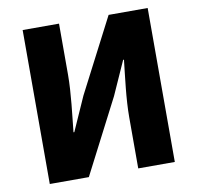

<svg xmlns="http://www.w3.org/2000/svg" viewBox="-82 -830 941 915"><g transform="rotate(-10 388.5 -372.5)"><path d="M86 0H275L460 -359L533 -522H537C528 -439 514 -337 514 -247V0H691V-745H502L317 -387L244 -223H240C248 -302 262 -409 262 -498V-745H86Z"/></g></svg>

Font: Noto Sans JP Black
Style: Regular
Weight: 900
Designer: Ryoko NISHIZUKA 西塚涼子 (kana, bopomofo & ideographs); Paul D. Hunt (Latin, Greek & Cyrillic); Sandoll Communications 산돌커뮤니
Foundry: Adobe
Version: Version 2.002;hotconv 1.0.116;makeotfexe 2.5.65601